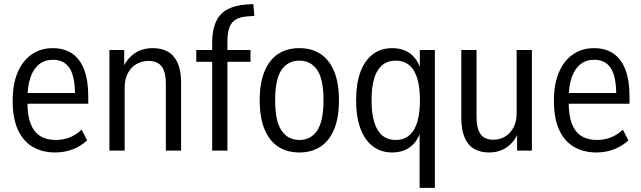

<svg xmlns="http://www.w3.org/2000/svg" viewBox="-20 -728 3100 928"><path d="M247.6 8.9Q184.4 8.9 138.1 -18.2Q91.8 -45.4 66.5 -100.7Q41.2 -156.1 41.2 -241.6Q41.2 -320.9 64.9 -377.2Q88.5 -433.6 132.3 -464.4Q176 -495.3 234.8 -495.3Q291.1 -495.3 329.3 -468.8Q367.6 -442.4 387.1 -390.5Q406.6 -338.5 406.6 -262.6V-226.6H98.9V-278.5H356.4L342.7 -264.3Q342.7 -358.4 316.2 -398.8Q289.7 -439.1 235.5 -439.1Q197.1 -439.1 169.7 -417.7Q142.2 -396.3 127.4 -354.4Q112.6 -312.6 112.6 -248.9V-233.6Q112.6 -169.2 128.4 -129.1Q144.2 -89.1 174.6 -70.3Q205 -51.5 249.5 -51.5Q283.3 -51.5 315.3 -63.3Q347.2 -75.1 374.3 -101.5L401.2 -49.7Q370.3 -20.9 330.8 -6Q291.3 8.9 247.6 8.9Z M508.8 0V-486.3H580.4V-391.3H571.8Q587.1 -437.6 625.6 -466.5Q664.1 -495.3 719 -495.3Q761.2 -495.3 791.5 -478.1Q821.7 -460.9 838.5 -424.2Q855.3 -387.5 855.3 -327.7V0H781.6V-321.4Q781.6 -365.2 771.2 -389.5Q760.8 -413.7 742 -423.7Q723.1 -433.7 698.3 -433.7Q666.4 -433.7 639.9 -418.6Q613.4 -403.6 598 -374.5Q582.5 -345.5 582.5 -304.8V0Z M1005.5 0V-429.4H928.7V-486.3H1025.1L1005.5 -467V-519.3Q1005.5 -610.7 1044.3 -655.2Q1083 -699.7 1170.6 -706.2L1204.4 -708.4L1209.5 -651.4L1172.5 -648.4Q1139.4 -645.9 1118.7 -633Q1098 -620.1 1088.6 -594.6Q1079.2 -569.1 1079.2 -527.7V-467.2L1059.8 -486.3H1190.8V-429.4H1079.2V0Z M1426.8 8.9Q1366.8 8.9 1324.1 -19.3Q1281.5 -47.5 1258.3 -103.7Q1235.2 -159.9 1235.2 -243.4Q1235.2 -326.7 1258.3 -382.8Q1281.5 -438.9 1324.1 -467.1Q1366.8 -495.3 1426.8 -495.3Q1486.7 -495.3 1529.4 -467.1Q1572 -438.9 1595.2 -382.8Q1618.3 -326.7 1618.3 -243.4Q1618.3 -159.9 1595.2 -103.7Q1572 -47.5 1529.4 -19.3Q1486.7 8.9 1426.8 8.9ZM1426.8 -51.5Q1481.9 -51.5 1512.7 -96.5Q1543.6 -141.5 1543.6 -243.9Q1543.6 -346.1 1512.7 -390.5Q1481.9 -434.9 1426.8 -434.9Q1372.1 -434.9 1341 -390.5Q1309.9 -346.1 1309.9 -243.9Q1309.9 -141.5 1341 -96.5Q1372.1 -51.5 1426.8 -51.5Z M2008.1 180V-112.3H2017.6Q2005.1 -53.2 1968.5 -22.2Q1931.9 8.9 1875.2 8.9Q1821.2 8.9 1781.9 -21Q1742.7 -51 1721.9 -107.5Q1701.2 -163.9 1701.2 -243.4Q1701.2 -323.6 1721.8 -379.5Q1742.4 -435.3 1781.6 -465.3Q1820.7 -495.3 1875.5 -495.3Q1931.9 -495.3 1968.5 -464.4Q2005.1 -433.6 2017.6 -374.5H2009.1V-486.3H2081.8V180ZM1892.8 -51.5Q1950.7 -51.5 1980.1 -99.9Q2009.6 -148.2 2009.6 -243.4Q2009.6 -339.1 1980.1 -387Q1950.7 -434.9 1892.8 -434.9Q1834.6 -434.9 1805.3 -387.1Q1775.9 -339.3 1775.9 -243.4Q1775.9 -148.2 1805.3 -99.9Q1834.6 -51.5 1892.8 -51.5Z M2342.9 8.9Q2302 8.9 2272.1 -8.1Q2242.2 -25.2 2225.9 -62.6Q2209.6 -100.1 2209.6 -158.9V-486.3H2283.3V-164.7Q2283.3 -120.9 2293.4 -96.5Q2303.6 -72.1 2321.8 -62.4Q2340 -52.7 2364.1 -52.7Q2396 -52.7 2421.4 -68Q2446.9 -83.3 2462 -111.8Q2477.1 -140.4 2477.1 -181.1V-486.3H2550.8V0H2479.3V-95.2H2487.5Q2472.3 -49.2 2434.8 -20.1Q2397.3 8.9 2342.9 8.9Z M2863.6 8.9Q2800.4 8.9 2754.1 -18.2Q2707.8 -45.4 2682.5 -100.7Q2657.2 -156.1 2657.2 -241.6Q2657.2 -320.9 2680.9 -377.2Q2704.5 -433.6 2748.3 -464.4Q2792 -495.3 2850.8 -495.3Q2907.1 -495.3 2945.3 -468.8Q2983.6 -442.4 3003.1 -390.5Q3022.6 -338.5 3022.6 -262.6V-226.6H2714.9V-278.5H2972.4L2958.7 -264.3Q2958.7 -358.4 2932.2 -398.8Q2905.7 -439.1 2851.5 -439.1Q2813.1 -439.1 2785.7 -417.7Q2758.2 -396.3 2743.4 -354.4Q2728.6 -312.6 2728.6 -248.9V-233.6Q2728.6 -169.2 2744.4 -129.1Q2760.2 -89.1 2790.6 -70.3Q2821 -51.5 2865.5 -51.5Q2899.3 -51.5 2931.3 -63.3Q2963.2 -75.1 2990.3 -101.5L3017.2 -49.7Q2986.3 -20.9 2946.8 -6Q2907.3 8.9 2863.6 8.9Z"/></svg>

Font: Nunito Sans 12pt ExtraLight Condensed
Style: Regular
Weight: 200
Width: 3
Version: Version 3.101;gftools[0.9.27]